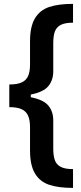

<svg xmlns="http://www.w3.org/2000/svg" viewBox="-20 -757 414 977"><path d="M132.8 -428.7V-546.9Q132.8 -622.1 158 -663.8Q183.1 -705.6 230.2 -721.4Q277.3 -737.3 351.6 -737.3V-641.6Q311.5 -641.6 289.8 -630.6Q268.1 -619.6 259.5 -597.4Q251 -575.2 251 -537.1V-394.5Q251 -349.1 226.1 -318.8Q201.2 -288.6 136.7 -275.9V-262.2Q201.2 -249.5 226.1 -219.7Q251 -189.9 251 -144.5V-1Q251 36.6 259.5 59.1Q268.1 81.5 289.8 92.5Q311.5 103.5 351.6 103.5V199.2Q277.3 199.2 230.2 183.3Q183.1 167.5 158 125.7Q132.8 84 132.8 8.8V-109.4Q132.8 -146.5 122.8 -168.7Q112.8 -190.9 89.8 -201.4Q66.9 -211.9 27.3 -211.9V-327.1Q66.9 -327.1 89.8 -337.4Q112.8 -347.7 122.8 -369.6Q132.8 -391.6 132.8 -428.7Z"/></svg>

Font: Pretendard Std SemiBold
Style: Regular
Weight: 600
Designer: Base glyphs from Inter by Rasmus Andersson; Hangeul glyphs from Noto Sans CJK(Source Han Sans) by Jang Soo-young and Kan
Foundry: Kil Hyung-jin
Version: Version 1.309